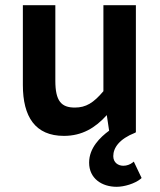

<svg xmlns="http://www.w3.org/2000/svg" viewBox="-20 -511 616 739"><path d="M226 12C296 12 347 -19 391 -68L400 -8C366 17 323 58 323 115C323 176 372 208 429 208C458 208 499 196 522 177L525 174L495 111L490 115C481 122 468 127 455 127C435 127 416 115 416 90C416 58 439 24 500 0L503 -2V-491H378V-160C340 -115 311 -97 268 -97C216 -97 193 -122 193 -200V-491H68V-184C68 -61 116 12 226 12Z"/></svg>

Font: Falling Sky
Style: Med
Weight: 500
Designer: Paul D. Hunt
Foundry: Adobe Systems Incorporated
Version: Version 1.02